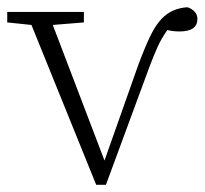

<svg xmlns="http://www.w3.org/2000/svg" viewBox="-26 -505 566 531"><path d="M240 6 61 -436 -6 -443V-472H206V-443L120 -436L263 -61L357 -327Q377 -380 391.5 -409Q406 -438 422 -454Q449 -482 492 -485Q503 -482 511.5 -473.5Q520 -465 520 -453Q520 -418 471 -418Q452 -418 437 -422Q421 -400 410 -375.5Q399 -351 388 -322L267 6Z"/></svg>

Font: Source Serif Pro Light
Style: Regular
Weight: 300
Designer: Frank Grießhammer
Foundry: Adobe Systems Incorporated
Version: Version 3.001;hotconv 1.0.111;makeotfexe 2.5.65597